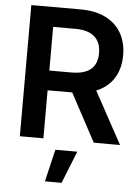

<svg xmlns="http://www.w3.org/2000/svg" viewBox="-61 -754 747 1031"><g transform="rotate(5 312.0 -238.5)"><path d="M65.4 -707H331.1Q410.6 -707 466.6 -679Q522.5 -650.9 551.3 -600.1Q580.1 -549.3 580.1 -481.4Q580.1 -409.2 547.6 -357.4Q515.1 -305.7 452.6 -280.3L605.5 0H463.9L325.2 -258.8H192.4V0H65.4ZM311.5 -365.2Q450.2 -365.2 450.2 -481.4Q450.2 -539.1 416 -569.8Q381.8 -600.6 311.5 -600.6H192.4V-365.2ZM261.7 55.7H379.9L310.5 229.5H220.7Z"/></g></svg>

Font: Pretendard GOV SemiBold
Style: Regular
Weight: 600
Designer: Base glyphs from Inter by Rasmus Andersson; Hangeul glyphs from Noto Sans CJK(Source Han Sans) by Jang Soo-young and Kan
Foundry: Kil Hyung-jin
Version: Version 1.309